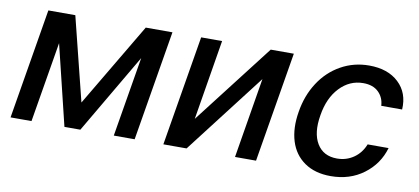

<svg xmlns="http://www.w3.org/2000/svg" viewBox="-58 -739 2041 936"><g transform="rotate(10 963.0 -271.0)"><path d="M354 -131.4 599.4 -545.5H731.5L640.6 0H537.3L603.3 -395.2L371.8 0H293L196.4 -397.4L130 0H26.3L117.2 -545.5H250.7Z M911.9 -148.8 1218 -545.5H1332.4L1241.5 0H1137.4L1203.1 -397L897.7 0H782.7L873.6 -545.5H977.3Z M1612.2 11Q1534.4 11 1482.4 -25Q1430.4 -61.1 1410.7 -124.6Q1391 -188.2 1404.8 -270.2Q1418 -353 1459.7 -417.1Q1501.4 -481.2 1565.2 -516.9Q1628.9 -552.6 1704.9 -552.6Q1797.6 -552.6 1851 -502.3Q1904.5 -452.1 1899.5 -369.3H1796.2Q1794 -410.2 1766.9 -436.6Q1739.7 -463.1 1691.4 -463.1Q1623.9 -463.1 1574.9 -411.4Q1525.9 -359.7 1512.1 -272.7Q1496.8 -183.6 1528.4 -131.2Q1560 -78.8 1627.8 -78.8Q1673.7 -78.8 1709.9 -103.7Q1746.1 -128.6 1763.5 -172.6H1867.2Q1843.4 -90.9 1775 -40Q1706.7 11 1612.2 11Z"/></g></svg>

Font: Karasuma Gothic
Style: Medium Italic
Weight: 500
Italic angle: 9.39998°
Designer: Rasmus Andersson / Ryoko Nishizuka
Foundry: Genbu
Version: Version 1.00